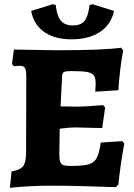

<svg xmlns="http://www.w3.org/2000/svg" viewBox="-20 -883 639 913"><path d="M571 -200Q553 -105 543 -6L531 7Q351 0 216 0Q125 0 27 10L35 -68Q75 -74 89.5 -92.5Q104 -111 104 -155L105 -516Q105 -548 99 -559Q93 -570 75 -570Q60 -570 46 -568L37 -579L46 -647H68Q227 -644 250 -644Q468 -644 556 -656L566 -643Q558 -604 551.5 -550Q545 -496 543 -454L433 -447L435 -485Q435 -512 426.5 -524Q418 -536 394.5 -540.5Q371 -545 320 -545Q291 -545 283 -540Q275 -535 275 -515L268 -377L357 -376Q381 -376 470 -383L480 -372L466 -274Q367 -277 340 -277Q319 -277 295 -274.5Q271 -272 264 -271L262 -154Q262 -126 266 -114Q270 -102 281.5 -98Q293 -94 320 -94Q376 -94 402.5 -102Q429 -110 440.5 -132.5Q452 -155 459 -205L562 -212ZM128 -831 231 -863 245 -859Q251 -806 270 -784Q289 -762 326 -762Q364 -762 381.5 -783Q399 -804 406 -859L420 -863L522 -831Q509 -767 456 -731.5Q403 -696 321 -696Q241 -696 191 -730.5Q141 -765 128 -831Z"/></svg>

Font: Alegreya ExtraBold
Style: Regular
Weight: 800
Designer: Juan Pablo del Peral
Foundry: Huerta Tipografica
Version: Version 2.007; ttfautohint (v1.6)